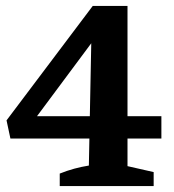

<svg xmlns="http://www.w3.org/2000/svg" viewBox="-20 -626 584 646"><path d="M181 0V-42Q206 -52 230 -58.5Q254 -65 279 -69L288 -530L315 -518L71 -190L52 -235H523V-160H15L2 -221L292 -606H409V-67L497 -47V0Z"/></svg>

Font: Piazzolla 24pt
Style: Bold
Weight: 700
Designer: Juan Pablo del Peral
Foundry: Huerta Tipografica
Version: Version 2.005